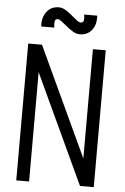

<svg xmlns="http://www.w3.org/2000/svg" viewBox="-65 -1072 730 1118"><g transform="rotate(5 300.0 -513.0)"><path d="M73.5 0V-800H154L526.5 0H451.5V-800H526.5V0H446L73.5 -800H148.5V0ZM367 -879.5Q348 -879.5 328.2 -891Q308.5 -902.5 290 -918Q271.5 -933.5 256.5 -945Q241.5 -956.5 233 -956.5Q218.5 -956.5 215.8 -942.2Q213 -928 216.5 -905.5H140Q136.5 -958.5 162.5 -992Q188.5 -1025.5 233 -1025.5Q252.5 -1025.5 272 -1014Q291.5 -1002.5 309.5 -987Q327.5 -971.5 342.2 -960Q357 -948.5 367 -948.5Q382 -948.5 384.5 -961.8Q387 -975 383.5 -996.5H459.5Q463.5 -945 437.8 -912.2Q412 -879.5 367 -879.5Z"/></g></svg>

Font: Victor Mono Thin
Style: Regular
Weight: 100
Monospace: yes
Designer: Rune Bjørnerås
Version: Version 1.561;gftools[0.9.30]